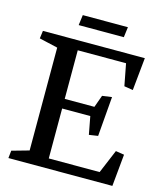

<svg xmlns="http://www.w3.org/2000/svg" viewBox="-109 -805 745 885"><g transform="rotate(15 263.0 -362.5)"><path d="M175.8 -725.1H391.1L384.8 -675.8H169.4ZM17.1 -607.4H503.4L487.8 -451.2L445.8 -458L425.8 -562.5H195.3V-330.6H336.9L357.9 -388.7L403.8 -395L388.2 -205.6L345.7 -199.2L329.6 -284.7H195.3V-46.4H438L485.4 -159.2L525.9 -152.8L511.2 0H15.1L19 -36.1L100.6 -59.1V-549.8L12.2 -570.3Z"/></g></svg>

Font: Neuton
Style: Regular
Weight: 400
Designer: Brian M Zick
Version: Version 1.3